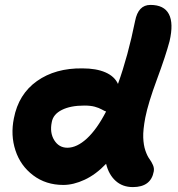

<svg xmlns="http://www.w3.org/2000/svg" viewBox="-20 -738 731 789"><path d="M240.2 22Q168.5 22 116.2 -17.6Q64 -57.1 43.5 -119.9Q22.9 -182.6 37.1 -252Q56.2 -351.1 131.8 -404.8Q207.5 -458.5 318.8 -457Q375.5 -457 413.1 -440.7Q450.7 -424.3 464.8 -393.1Q506.3 -508.8 535.2 -651.9Q547.9 -717.8 598.1 -717.8Q654.3 -717.8 674.1 -679.9Q693.8 -642.1 676.8 -568.8Q661.1 -509.3 625 -411.9Q588.9 -314.5 577.1 -254.9Q567.4 -203.6 568.6 -172.6Q569.8 -141.6 577.4 -119.4Q585 -97.2 594 -85Q603 -72.8 608.6 -59.6Q614.3 -46.4 611.8 -33.2Q600.1 30.8 525.9 30.8Q483.4 30.8 455.1 5.1Q426.8 -20.5 416 -64.9Q373.5 -20.5 327.6 0.7Q281.7 22 240.2 22ZM192.9 -236.8Q183.6 -192.9 202.9 -161.9Q222.2 -130.9 256.8 -130.9Q295.9 -130.9 337.2 -168.9Q378.4 -207 416 -279.8Q410.6 -281.2 398.4 -288.1Q386.2 -294.9 369.1 -299.6Q352.1 -304.2 326.2 -304.2Q270 -304.2 234.4 -286.4Q198.7 -268.6 192.9 -236.8Z"/></svg>

Font: Shantell Sans Irregular Bouncy
Style: Bold Italic
Weight: 700
Italic angle: -11.31°
Designer: Stephen Nixon, Anya Danilova, Shantell Martin
Foundry: Arrow Type
Version: Version 1.006;[9816181b4]